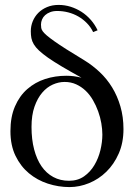

<svg xmlns="http://www.w3.org/2000/svg" viewBox="-20 -741 562 773"><path d="M477.1 -221.2Q477.1 -270.5 464.8 -312.5Q452.6 -354.5 431.4 -389.2Q410.2 -423.8 381.3 -450.9Q352.5 -478 319.8 -498Q276.9 -523.9 247.3 -542.7Q217.8 -561.5 198.5 -575.2Q179.2 -588.9 168.5 -598.1Q157.7 -607.4 152.3 -614.7Q147 -622.1 146 -628.4Q145 -634.8 145 -642.1Q145 -652.3 149.2 -662.4Q153.3 -672.4 161.6 -679.9Q169.9 -687.5 182.1 -692.1Q194.3 -696.8 210 -696.8Q232.9 -696.8 254.6 -691.2Q276.4 -685.5 295.4 -674.6Q314.5 -663.6 329.8 -647.9Q345.2 -632.3 355 -611.8L373 -619.1Q361.8 -642.6 345.2 -661.4Q328.6 -680.2 308.1 -693.4Q287.6 -706.5 264.2 -713.9Q240.7 -721.2 215.8 -721.2Q189.9 -721.2 169.2 -712.4Q148.4 -703.6 134 -689Q119.6 -674.3 111.8 -655.3Q104 -636.2 104 -615.2Q104 -600.1 106.4 -587.4Q108.9 -574.7 116.2 -562.5Q123.5 -550.3 137.2 -537.4Q150.9 -524.4 173.6 -508.5Q196.3 -492.7 229.2 -473.1Q262.2 -453.6 308.1 -428.2Q292.5 -432.1 277.6 -434.1Q262.7 -436 247.1 -436Q202.1 -436 161.6 -422.9Q121.1 -409.7 89.8 -382.3Q58.6 -355 40.3 -312.7Q22 -270.5 22 -212.9Q22 -155.8 42.5 -113.5Q63 -71.3 96.4 -43.5Q129.9 -15.6 172.6 -1.7Q215.3 12.2 259.8 12.2Q299.8 12.2 338.6 -3.7Q377.4 -19.5 408.2 -49.6Q439 -79.6 458 -122.8Q477.1 -166 477.1 -221.2ZM392.1 -199.2Q392.1 -169.4 384.3 -136.7Q376.5 -104 360.1 -76.4Q343.8 -48.8 318.4 -31Q293 -13.2 257.8 -13.2Q222.7 -13.2 194.6 -28.3Q166.5 -43.5 147.2 -71.5Q127.9 -99.6 117.4 -139.6Q106.9 -179.7 106.9 -230Q106.9 -277.3 118.9 -311.5Q130.9 -345.7 149.9 -367.9Q168.9 -390.1 192.6 -400.6Q216.3 -411.1 240.2 -411.1Q265.6 -411.1 286.9 -401.4Q308.1 -391.6 325 -375.5Q341.8 -359.4 354.2 -337.9Q366.7 -316.4 375.2 -292.7Q383.8 -269 387.9 -244.9Q392.1 -220.7 392.1 -199.2Z"/></svg>

Font: Galatia SIL
Style: Regular
Weight: 400
Designer: Development by SIL's NRSI team
Version: Version 2.1